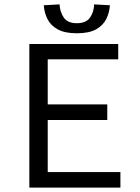

<svg xmlns="http://www.w3.org/2000/svg" viewBox="-20 -857 640 877"><path d="M114 0V-656H520V-586H198V-380H470V-309H198V-71H530V0ZM331 -705Q276 -705 243.5 -723Q211 -741 196.5 -770.5Q182 -800 180 -833L252 -837Q254 -802 271.5 -776.5Q289 -751 331 -751Q373 -751 391 -776.5Q409 -802 410 -837L482 -833Q480 -800 465.5 -770.5Q451 -741 419 -723Q387 -705 331 -705Z"/></svg>

Font: SauceCodePro NFM
Style: Regular
Weight: 400
Monospace: yes
Designer: Paul D. Hunt, Teo Tuominen
Foundry: Adobe
Version: Version 2.042;hotconv 1.1.0;makeotfexe 2.6.0;Nerd Fonts 3.3.